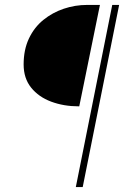

<svg xmlns="http://www.w3.org/2000/svg" viewBox="-20 -680 516 780"><path d="M288 80 436 -660H464L316 80ZM300 -248Q239 -248 188 -267Q137 -286 106.5 -324Q76 -362 76 -418Q76 -478 97.5 -523.5Q119 -569 156 -599Q193 -629 239 -644.5Q285 -660 334 -660H386L302 -248Z"/></svg>

Font: Source Sans 3
Style: Italic
Weight: 200
Italic angle: -11°
Designer: Paul D. Hunt
Foundry: Adobe
Version: Version 3.046;hotconv 1.0.118;makeotfexe 2.5.65603